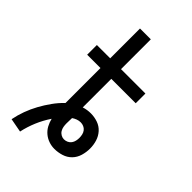

<svg xmlns="http://www.w3.org/2000/svg" viewBox="-239 -822 979 979"><g transform="rotate(45 250.0 -333.0)"><path d="M105 69 30 55Q37 19 49.5 -15Q62 -49 79.5 -81Q97 -113 118.5 -143Q140 -173 166 -198V-450H70V-520H166V-735H244V-520H420V-450H244V-244Q256 -248 269 -250Q282 -252 295 -252Q321 -252 345.5 -243.5Q370 -235 387 -216Q404 -197 411.5 -172.5Q419 -148 419 -122Q419 -96 411.5 -70.5Q404 -45 386 -26.5Q368 -8 342.5 0Q317 8 291 8Q270 8 250 1Q230 -6 214 -19.5Q198 -33 188 -51.5Q178 -70 173 -91Q148 -54 131 -13.5Q114 27 105 69ZM291 -61Q303 -61 313.5 -66Q324 -71 330.5 -80Q337 -89 339.5 -100Q342 -111 342 -122Q342 -133 339.5 -144.5Q337 -156 330 -165Q323 -174 312.5 -178.5Q302 -183 291 -183Q278 -183 266 -178.5Q254 -174 244 -167Q244 -157 243.5 -147.5Q243 -138 243 -128Q243 -116 245 -104.5Q247 -93 253 -83Q259 -73 269.5 -67Q280 -61 291 -61Z"/></g></svg>

Font: Iosevka SS18
Style: Regular
Weight: 400
Monospace: yes
Designer: Belleve Invis
Foundry: Belleve Invis
Version: Version 25.1.1; ttfautohint (v1.8.4)